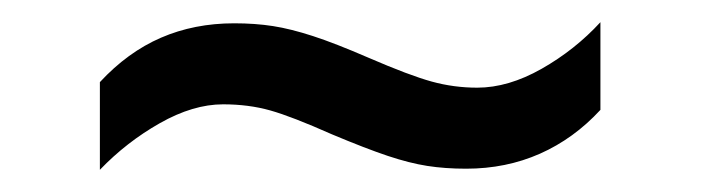

<svg xmlns="http://www.w3.org/2000/svg" viewBox="-20 -409 632 173"><path d="M70 -335Q95 -362 125 -375Q155 -388 191 -388Q210 -388 226 -385.5Q242 -383 262 -376.5Q282 -370 312 -357Q349 -341 369 -335.5Q389 -330 410 -330Q438 -330 468 -347Q498 -364 521 -389V-310Q497 -284 466.5 -270.5Q436 -257 400 -257Q381 -257 365 -259.5Q349 -262 329.5 -268.5Q310 -275 279 -288Q243 -304 223.5 -309.5Q204 -315 181 -315Q154 -315 124 -298Q94 -281 70 -256Z"/></svg>

Font: gurmukhi25
Style: Book
Weight: 400
Designer: Jelle Bosma - Monotype Design Team
Foundry: Monotype Imaging Inc.
Version: Version 2.003